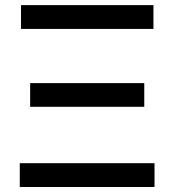

<svg xmlns="http://www.w3.org/2000/svg" viewBox="-20 -748 698 768"><path d="M59.1 0V-95.2H598.1V0ZM100.6 -320.8V-415.5H557.1V-320.8ZM64 -632.3V-727.5H593.8V-632.3Z"/></svg>

Font: Inter 17pt Medium
Style: Regular
Weight: 500
Version: Version 4.001;git-66647c0bb